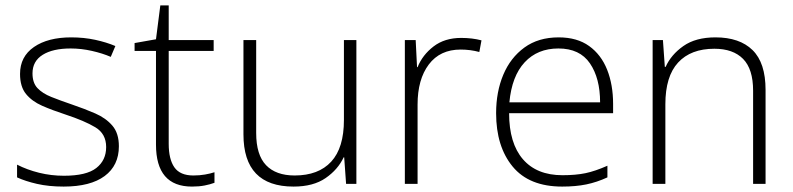

<svg xmlns="http://www.w3.org/2000/svg" viewBox="-20 -679 2930 709"><path d="M419 -139Q419 -68 366.5 -29Q314 10 215 10Q160 10 116.5 0Q73 -10 43 -24V-71Q80 -52 124.5 -41Q169 -30 216 -30Q299 -30 335.5 -58.5Q372 -87 372 -136Q372 -185 332 -209Q292 -233 222 -256Q173 -272 135.5 -288.5Q98 -305 76 -332Q54 -359 54 -406Q54 -470 105.5 -505.5Q157 -541 243 -541Q290 -541 331.5 -532Q373 -523 406 -509L389 -469Q359 -482 319.5 -491Q280 -500 241 -500Q175 -500 137.5 -476.5Q100 -453 100 -408Q100 -373 118.5 -353.5Q137 -334 169.5 -321Q202 -308 246 -293Q293 -277 332 -260Q371 -243 395 -215Q419 -187 419 -139Z M694 -31Q717 -31 737 -34.5Q757 -38 772 -43V-4Q756 2 735.5 6Q715 10 689 10Q556 10 556 -145V-491H477V-520L556 -534L572 -659H603V-531H769V-491H603V-148Q603 -91 624 -61Q645 -31 694 -31Z M1296 -531V0H1258L1251 -98H1249Q1228 -53 1182.5 -21.5Q1137 10 1064 10Q879 10 879 -183V-531H926V-188Q926 -107 962.5 -69Q999 -31 1068 -31Q1156 -31 1203 -82Q1250 -133 1250 -236V-531Z M1683 -539Q1724 -539 1758 -530L1750 -487Q1717 -496 1681 -496Q1605 -496 1563.5 -441Q1522 -386 1522 -293V0H1475V-531H1515L1520 -431H1522Q1540 -476 1581 -507.5Q1622 -539 1683 -539Z M2043 -541Q2111 -541 2155.5 -509Q2200 -477 2222 -421.5Q2244 -366 2244 -295V-261H1860Q1860 -150 1911 -91Q1962 -32 2057 -32Q2106 -32 2142 -39.5Q2178 -47 2223 -67V-24Q2184 -6 2145 2Q2106 10 2056 10Q1934 10 1873 -64Q1812 -138 1812 -261Q1812 -340 1838.5 -403Q1865 -466 1916.5 -503.5Q1968 -541 2043 -541ZM2042 -500Q1965 -500 1917.5 -449Q1870 -398 1861 -301H2196Q2196 -390 2158.5 -445Q2121 -500 2042 -500Z M2622 -541Q2711 -541 2759 -494Q2807 -447 2807 -347V0H2761V-344Q2761 -424 2724 -461.5Q2687 -499 2618 -499Q2531 -499 2484 -448Q2437 -397 2437 -294V0H2390V-531H2428L2435 -432H2438Q2458 -477 2503.5 -509Q2549 -541 2622 -541Z"/></svg>

Font: Noto Sans Thaana ExtraLight
Style: Regular
Weight: 200
Designer: David Williams
Foundry: Google Inc.
Version: Version 3.001; ttfautohint (v1.8.4.7-5d5b)